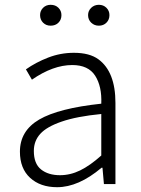

<svg xmlns="http://www.w3.org/2000/svg" viewBox="-20 -767 587 800"><path d="M63 -135Q63 -222 143.5 -269Q224 -316 402 -335Q405 -407 376.5 -451.5Q348 -496 281 -496Q201 -496 113 -435L88 -478Q129 -507 180.5 -527Q232 -547 288 -547Q353 -547 390 -520Q461 -468 461 -338V0H413L407 -68H403Q307 13 218 13Q148 13 105.5 -26Q63 -65 63 -135ZM402 -119V-292Q299 -282 236 -260Q175 -239 148 -209.5Q121 -180 121 -138Q121 -85 151 -61Q181 -37 230 -37Q273 -37 314 -57Q355 -77 402 -119ZM147 -704Q147 -722 159.5 -734.5Q172 -747 191 -747Q211 -747 223.5 -734.5Q236 -722 236 -704Q236 -685 223.5 -672.5Q211 -660 191 -660Q172 -660 159.5 -672.5Q147 -685 147 -704ZM347 -704Q347 -722 360 -734.5Q373 -747 392 -747Q411 -747 423.5 -734.5Q436 -722 436 -704Q436 -685 423.5 -672.5Q411 -660 392 -660Q373 -660 360 -672.5Q347 -685 347 -704Z"/></svg>

Font: Merged Yaku Han JP Light
Style: Regular
Weight: 300
Designer: Ryoko NISHIZUKA 西塚涼子 (kana, bopomofo & ideographs); Paul D. Hunt (Latin, Greek & Cyrillic); Sandoll Communications 산돌커뮤니
Foundry: Adobe
Version: Version 2.004